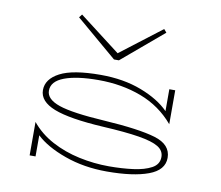

<svg xmlns="http://www.w3.org/2000/svg" viewBox="-70 -674 886 769"><g transform="rotate(10 373.0 -290.0)"><path d="M371 -463 538 -591 549 -578 381 -436H361L194 -578L204 -591ZM641 -85Q641 -35 579 -12Q517 11 410 11Q317 11 239 -17Q161 -45 119 -85V1H95V-135Q130 -92 181.5 -64.5Q233 -37 293.5 -24Q354 -11 415 -11Q468 -11 513.5 -17Q559 -23 587.5 -38.5Q616 -54 616 -84Q616 -110 591.5 -125Q567 -140 512 -149Q457 -158 365 -163Q227 -171 164.5 -195.5Q102 -220 102 -266Q102 -311 154.5 -338.5Q207 -366 320 -366Q413 -366 486 -338Q559 -310 600 -268V-357H624V-219Q569 -284 489.5 -314Q410 -344 315 -344Q227 -344 176.5 -325Q126 -306 126 -268Q126 -233 180 -214.5Q234 -196 365 -188Q508 -179 574.5 -159Q641 -139 641 -85Z"/></g></svg>

Font: BhuTuka Expanded One
Style: Regular
Weight: 400
Designer: Erin McLaughlin
Version: Version 1.000; ttfautohint (v1.8.3)